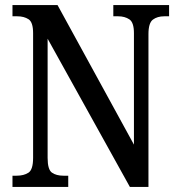

<svg xmlns="http://www.w3.org/2000/svg" viewBox="-20 -734 704 754"><path d="M29 0V-44H45Q74 -44 92 -56Q110 -68 110 -114V-604Q110 -647 92 -658.5Q74 -670 48 -670H29V-714H206L506 -166V-604Q506 -646 488 -658Q470 -670 444 -670H425V-714H644V-670H625Q598 -670 580.5 -657Q563 -644 563 -600V0H490L167 -582V-114Q167 -68 184 -56Q201 -44 229 -44H248V0Z"/></svg>

Font: Noto Serif Tamil Condensed Medium
Style: Regular
Weight: 500
Width: 3
Designer: Indian Type Foundry, Tom Grace, and the Monotype Design Team
Foundry: Monotype Imaging Inc.
Version: Version 2.004; ttfautohint (v1.8.4.7-5d5b)